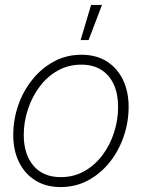

<svg xmlns="http://www.w3.org/2000/svg" viewBox="-20 -755 580 785"><path d="M227.5 9.8Q168 9.8 124.5 -17.3Q81.1 -44.4 57.6 -92.3Q34.2 -140.1 34.2 -203.6Q34.2 -265.1 54.2 -323.5Q74.2 -381.8 111.6 -428.7Q148.9 -475.6 200.2 -503.4Q251.5 -531.2 313 -531.2Q372.6 -531.2 415.8 -504.4Q459 -477.5 482.4 -429.4Q505.9 -381.3 505.9 -317.9Q505.9 -255.9 485.8 -197.3Q465.8 -138.7 428.7 -92Q391.6 -45.4 340.6 -17.8Q289.6 9.8 227.5 9.8ZM228.5 -30.8Q281.7 -30.8 325 -55.2Q368.2 -79.6 399.2 -121.1Q430.2 -162.6 446.5 -213.9Q462.9 -265.1 462.9 -317.9Q462.9 -370.6 445.3 -409.4Q427.7 -448.2 394 -469.5Q360.4 -490.7 312.5 -490.7Q259.8 -490.7 216.6 -466.6Q173.3 -442.4 142.3 -401.1Q111.3 -359.9 94.2 -308.3Q77.1 -256.8 77.1 -203.1Q77.1 -124.5 116.7 -77.6Q156.2 -30.8 228.5 -30.8ZM309.6 -591.3 352.5 -734.9H397L342.3 -591.3Z"/></svg>

Font: Inter 28pt ExtraLight
Style: Italic
Weight: 250
Italic angle: -9.3988°
Designer: Rasmus Andersson
Foundry: rsms
Version: Version 4.001;git-66647c0bb